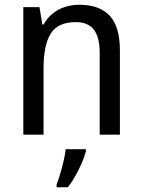

<svg xmlns="http://www.w3.org/2000/svg" viewBox="-20 -566 599 807"><path d="M313 -546Q398 -546 441 -500Q484 -454 484 -354V0H399V-345Q399 -409 375 -441Q351 -473 298 -473Q223 -473 193 -424.5Q163 -376 163 -278V0H78V-536H146L158 -463H163Q179 -491 202 -509.5Q225 -528 254 -537Q283 -546 313 -546ZM341 70Q336 91 324 118.5Q312 146 297 173Q282 200 265 221H218V209Q225 192 233 165Q241 138 247.5 110Q254 82 256 61H341Z"/></svg>

Font: Noto Sans Khmer SemiCondensed
Style: Regular
Weight: 400
Width: 4
Designer: Danh Hong and the Monotype Design Team
Foundry: Monotype Imaging Inc.
Version: Version 2.004